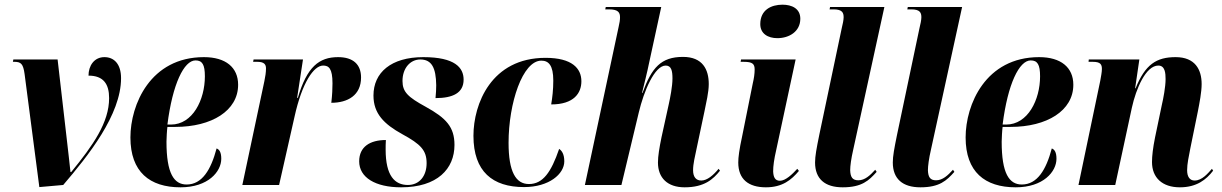

<svg xmlns="http://www.w3.org/2000/svg" viewBox="-20 -790 5219 820"><path d="M85 -474 148 9 250 0C357 -125 497 -300 497 -456C497 -518 466 -546 426 -546C382 -546 358 -509 358 -467C422 -467 446 -431 446 -371C446 -267 378 -170 284 -55H281C277 -96 272 -134 267 -180L226 -536H37L35 -526H41C70 -526 79 -517 85 -474Z M751 10C869 10 925 -57 925 -112C925 -141 916 -152 905 -156C881 -65 843 -2 777 -2C723 -2 691 -49 691 -185C691 -196 693 -236 695 -248H729C884 -248 997 -317 997 -428C997 -502 944 -546 851 -546C622 -546 537 -343 537 -203C537 -56 619 10 751 10ZM710 -258H695C717 -432 766 -532 815 -532C844 -532 855 -514 855 -464C855 -364 803 -258 710 -258Z M1109 -443 1015 0H1172L1238 -292C1270 -437 1320 -510 1360 -510C1384 -510 1400 -498 1400 -434C1400 -413 1399 -386 1395 -351C1465 -351 1522 -383 1522 -459C1522 -515 1488 -546 1424 -546C1343 -546 1291 -505 1252 -372H1249L1274 -536H1063L1061 -526H1079C1108 -526 1116 -515 1116 -498C1116 -480 1113 -463 1109 -443Z M1693 10C1848 10 1921 -69 1921 -171C1921 -248 1885 -286 1798 -334C1723 -375 1699 -397 1699 -444C1699 -500 1733 -536 1775 -536C1824 -536 1842 -500 1843 -426C1843 -410 1842 -392 1840 -371C1914 -371 1960 -393 1960 -450C1960 -501 1923 -546 1788 -546C1650 -546 1575 -480 1575 -382C1575 -305 1620 -260 1698 -217C1777 -174 1802 -148 1802 -93C1802 -38 1771 0 1722 0C1666 0 1627 -39 1627 -151C1627 -163 1627 -177 1628 -192C1560 -192 1514 -163 1514 -101C1514 -32 1583 10 1693 10Z M2218 9C2325 9 2390 -47 2390 -101C2390 -132 2379 -147 2368 -154C2334 -55 2299 -4 2239 -4C2183 -4 2152 -56 2152 -180C2152 -350 2212 -531 2292 -531C2323 -531 2343 -511 2343 -446C2343 -407 2339 -373 2334 -344C2432 -344 2463 -393 2463 -443C2463 -498 2423 -543 2310 -543C2078 -543 2002 -346 2002 -210C2002 -57 2084 9 2218 9Z M2904 10C2989 10 3026 -25 3055 -61L3049 -69C3026 -41 3000 -19 2975 -19C2953 -19 2940 -34 2940 -63C2940 -90 2948 -122 2956 -160L2989 -316C2996 -351 3007 -396 3007 -431C3007 -493 2981 -547 2897 -547C2803 -547 2763 -501 2724 -393H2722C2728 -417 2747 -494 2751 -516L2804 -760H2567L2565 -750H2581C2621 -750 2628 -736 2628 -716C2628 -705 2626 -692 2622 -675L2478 0H2634L2708 -309C2730 -402 2776 -510 2823 -510C2847 -510 2852 -488 2852 -455C2852 -421 2842 -371 2836 -344L2805 -203C2796 -159 2790 -123 2790 -96C2790 -30 2831 10 2904 10Z M3300 -627C3350 -627 3398 -655 3398 -710C3398 -754 3361 -770 3322 -770C3274 -770 3227 -748 3227 -687C3227 -646 3260 -627 3300 -627ZM3251 10C3322 10 3360 -22 3392 -60L3385 -69C3364 -46 3335 -18 3311 -18C3289 -18 3283 -35 3282 -58C3282 -81 3286 -110 3295 -149L3378 -536H3145L3143 -526H3156C3194 -526 3203 -517 3203 -493C3203 -475 3200 -455 3195 -434L3150 -210C3137 -150 3133 -118 3133 -96C3133 -25 3176 10 3251 10Z M3579 10C3661 10 3691 -19 3724 -56L3718 -65C3696 -41 3674 -20 3646 -20C3621 -20 3612 -33 3611 -63C3611 -81 3615 -112 3624 -151L3757 -760H3525L3523 -750H3540C3578 -750 3583 -735 3583 -716C3583 -705 3579 -686 3575 -670L3479 -214C3467 -155 3461 -123 3461 -96C3461 -26 3503 10 3579 10Z M3911 10C3993 10 4023 -19 4056 -56L4050 -65C4028 -41 4006 -20 3978 -20C3953 -20 3944 -33 3943 -63C3943 -81 3947 -112 3956 -151L4089 -760H3857L3855 -750H3872C3910 -750 3915 -735 3915 -716C3915 -705 3911 -686 3907 -670L3811 -214C3799 -155 3793 -123 3793 -96C3793 -26 3835 10 3911 10Z M4318 10C4436 10 4492 -57 4492 -112C4492 -141 4483 -152 4472 -156C4448 -65 4410 -2 4344 -2C4290 -2 4258 -49 4258 -185C4258 -196 4260 -236 4262 -248H4296C4451 -248 4564 -317 4564 -428C4564 -502 4511 -546 4418 -546C4189 -546 4104 -343 4104 -203C4104 -56 4186 10 4318 10ZM4277 -258H4262C4284 -432 4333 -532 4382 -532C4411 -532 4422 -514 4422 -464C4422 -364 4370 -258 4277 -258Z M5019 10C5091 10 5132 -23 5161 -61L5156 -69C5139 -50 5114 -19 5082 -19C5062 -19 5050 -34 5050 -63C5050 -91 5057 -121 5064 -158L5096 -315C5103 -351 5112 -397 5112 -431C5112 -493 5084 -546 5001 -546C4919 -546 4871 -515 4830 -413H4828L4846 -536H4630L4629 -526H4647C4681 -526 4686 -514 4686 -495C4686 -482 4682 -462 4679 -445L4586 0H4743L4814 -330C4832 -412 4874 -510 4927 -510C4956 -510 4958 -477 4958 -452C4958 -419 4948 -367 4942 -342L4913 -203C4904 -158 4900 -124 4900 -98C4900 -31 4944 10 5019 10Z"/></svg>

Font: Noto Serif Display Condensed ExtraBold
Style: Italic
Weight: 800
Width: 3
Italic angle: -12°
Designer: Monotype Design Team
Foundry: Monotype Imaging Inc.
Version: Version 2.009